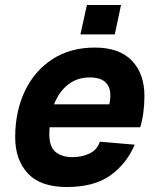

<svg xmlns="http://www.w3.org/2000/svg" viewBox="-20 -739 640 771"><path d="M248 12Q143 12 92 -42.5Q41 -97 41 -188Q41 -291 79.5 -372.5Q118 -454 190 -501Q262 -548 361 -548Q459 -548 509.5 -495.5Q560 -443 560 -353Q560 -319 555.5 -286Q551 -253 543 -228H179Q178 -215 178 -201Q178 -148 204 -128Q230 -108 270 -108Q309 -108 339.5 -122.5Q370 -137 381 -170L521 -158Q488 -81 423 -34.5Q358 12 248 12ZM340 -428Q290 -428 253.5 -399.5Q217 -371 197 -320H419Q421 -328 422 -336.5Q423 -345 423 -358Q423 -390 403 -409Q383 -428 340 -428ZM303 -601 329 -719H466L441 -601Z"/></svg>

Font: Geist Mono
Style: Bold Italic
Weight: 700
Italic angle: -12°
Monospace: yes
Designer: Basement.studio, Andrés Briganti, Mateo Zaragoza
Foundry: Basement.studio, Vercel, Andrés Briganti, Guido Ferreyra, Mateo Zaragoza
Version: Version 1.500; ttfautohint (v1.8.4.7-5d5b)